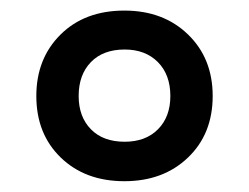

<svg xmlns="http://www.w3.org/2000/svg" viewBox="-20 -744 468 361"><path d="M213.9 -403.3Q140.1 -403.3 94.2 -447.8Q48.3 -492.2 48.3 -563.5Q48.3 -633.8 93.8 -679Q139.2 -724.1 213.9 -724.1Q287.1 -724.1 333.5 -679.2Q379.9 -634.3 379.9 -563.5Q379.9 -492.2 333.5 -447.8Q287.1 -403.3 213.9 -403.3ZM214.4 -477.5Q253.9 -477.5 277.1 -501Q300.3 -524.4 300.3 -563.5Q300.3 -603.5 276.9 -627.2Q253.4 -650.9 214.4 -650.9Q173.8 -650.9 150.9 -627.2Q127.9 -603.5 127.9 -563.5Q127.9 -524.4 150.9 -501Q173.8 -477.5 214.4 -477.5Z"/></svg>

Font: Open Sans SemiBold
Style: Regular
Weight: 600
Designer: Monotype Design Team
Foundry: Monotype Imaging Inc.
Version: Version 3.003; ttfautohint (v1.8.4)